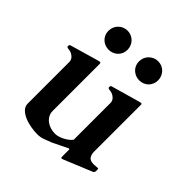

<svg xmlns="http://www.w3.org/2000/svg" viewBox="-183 -803 952 952"><g transform="rotate(45 293.0 -327.0)"><path d="M80.1 -356.4Q78.6 -370.6 67.1 -380.6Q55.7 -390.6 42.5 -393.6Q39.1 -394.5 34.9 -394.8Q30.8 -395 27.3 -395.8Q23.9 -396.5 21.7 -398.2Q19.5 -399.9 19.5 -404.3Q19.5 -408.2 20.8 -411.1Q22 -414.1 27.3 -415.5L176.3 -458.5Q179.2 -459.5 182.4 -460Q185.5 -460.4 188.5 -460.4Q193.4 -460.4 193.4 -452.1V-122.6Q193.4 -106 200.9 -92.5Q208.5 -79.1 220.7 -69.8Q232.9 -60.5 248.5 -55.7Q264.2 -50.8 280.8 -50.8Q292.5 -50.8 305.2 -54.7Q317.9 -58.6 329.6 -64.7Q341.3 -70.8 351.6 -78.9Q361.8 -86.9 368.2 -95.7V-356.9Q366.7 -371.1 355.2 -381.1Q343.8 -391.1 330.6 -394Q327.1 -395 323 -395.3Q318.8 -395.5 315.4 -396.2Q312 -397 309.8 -398.7Q307.6 -400.4 307.6 -404.8Q307.6 -408.7 308.8 -411.6Q310.1 -414.6 315.4 -416L464.4 -458.5Q467.3 -459.5 470.5 -460Q473.6 -460.4 476.6 -460.4Q481.4 -460.4 481.4 -456.1V-119.1Q483.9 -97.7 493.7 -88.4Q503.4 -79.1 525.4 -79.1L553.7 -81.1Q555.7 -81.1 556.2 -74.5Q556.6 -67.9 556.6 -64.9Q556.6 -64 555.4 -58.6Q554.2 -53.2 549.3 -50.8L400.9 10.3Q399.9 10.7 396 12Q392.1 13.2 391.6 13.2Q388.2 13.2 387.5 9Q386.7 4.9 386.7 1V-45.9Q385.3 -47.9 381.8 -47.9Q380.9 -47.9 379.9 -47.9Q378.9 -47.9 378.9 -46.9L300.8 -8.8Q290 -4.9 280.8 -1.2Q271.5 2.4 262.5 5.9Q253.4 9.3 243.2 11.2Q232.9 13.2 220.7 13.2Q200.2 13.2 175.5 9Q150.9 4.9 129.6 -4.2Q108.4 -13.2 94.2 -27.3Q80.1 -41.5 80.1 -61.5V-356.4ZM174.8 -533.2Q160.6 -533.2 148.4 -538.3Q136.2 -543.5 127.2 -552.2Q118.2 -561 113 -573Q107.9 -585 107.9 -599.1Q107.9 -613.3 113 -625.7Q118.2 -638.2 127.2 -647.2Q136.2 -656.2 148.4 -661.6Q160.6 -667 174.8 -667Q189 -667 201.2 -661.6Q213.4 -656.2 222.4 -647.2Q231.4 -638.2 236.6 -625.7Q241.7 -613.3 241.7 -599.1Q241.7 -585 236.6 -573Q231.4 -561 222.4 -552.2Q213.4 -543.5 201.2 -538.3Q189 -533.2 174.8 -533.2ZM389.2 -533.2Q375 -533.2 363 -538.3Q351.1 -543.5 341.8 -552.2Q332.5 -561 327.4 -573Q322.3 -585 322.3 -599.1Q322.3 -613.3 327.4 -625.7Q332.5 -638.2 341.8 -647.2Q351.1 -656.2 363 -661.6Q375 -667 389.2 -667Q403.8 -667 416 -661.6Q428.2 -656.2 437 -647.2Q445.8 -638.2 450.9 -625.7Q456.1 -613.3 456.1 -599.1Q456.1 -585 450.9 -573Q445.8 -561 437 -552.2Q428.2 -543.5 416 -538.3Q403.8 -533.2 389.2 -533.2Z"/></g></svg>

Font: Cardo
Style: Bold
Weight: 700
Designer: David J. Perry
Foundry: David J. Perry
Version: Version 1.0011